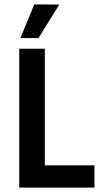

<svg xmlns="http://www.w3.org/2000/svg" viewBox="-20 -858 457 878"><path d="M73 -684 137 -838 251 -837 156 -684ZM412 -102V0H68V-635H185V-102Z"/></svg>

Font: Gemunu Libre
Style: Bold
Weight: 700
Designer: Puspanada Ekanayake, Sola Matas, Pathum Egodawatta, Kosala Senevirathne
Foundry: mooniak
Version: Version 1.100